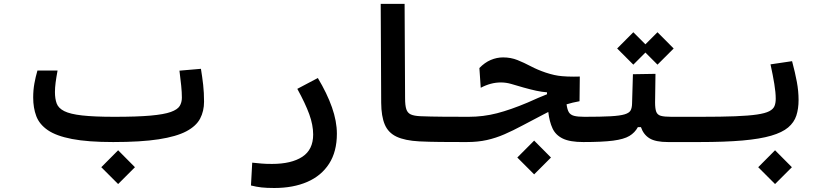

<svg xmlns="http://www.w3.org/2000/svg" viewBox="-20 -713 4142 969"><path d="M0 0Z M551.3 3.9Q423.3 3.9 343.5 -11.5Q263.7 -26.9 221.2 -56.2Q178.7 -85.4 163.1 -127Q147.5 -168.5 147.5 -220.7Q147.5 -258.3 153.6 -292Q159.7 -325.7 168.9 -356.9H270.5Q264.2 -322.8 260.7 -296.4Q257.3 -270 257.3 -248.5Q257.3 -214.4 266.1 -190.7Q274.9 -167 304.4 -152.1Q334 -137.2 394.3 -130.4Q454.6 -123.5 557.1 -123.5Q671.9 -123.5 740 -129.6Q808.1 -135.7 842 -147.9Q876 -160.2 887 -178.2Q897.9 -196.3 897.9 -220.2Q897.9 -247.6 894.5 -280.5Q891.1 -313.5 885.7 -356.4L994.1 -365.7Q1001 -323.7 1005.4 -284.7Q1009.8 -245.6 1009.8 -199.7Q1009.8 -152.3 990 -114.5Q970.2 -76.7 920.4 -50.3Q870.6 -23.9 781 -10Q691.4 3.9 551.3 3.9ZM576.2 215.8 491.2 130.9 576.2 45.4 661.1 130.9Z M1364.3 235.8Q1325.2 235.8 1299.6 232.9Q1273.9 230 1246.6 223.1L1252.9 107.9Q1280.8 110.8 1301 112.5Q1321.3 114.3 1352.5 114.3Q1450.7 114.3 1505.6 78.4Q1560.5 42.5 1560.5 -34.2Q1560.5 -82 1540.8 -136.5Q1521 -190.9 1480.5 -264.6L1584 -319.3Q1630.4 -242.2 1655.3 -171.6Q1680.2 -101.1 1680.2 -38.1Q1680.2 52.2 1640.9 113.3Q1601.6 174.3 1530.5 205.1Q1459.5 235.8 1364.3 235.8Z M2337.9 3.9Q2332 3.9 2326.2 3.9Q2319.8 3.9 2314 3.9Q2258.8 3.9 2201.7 3.4Q2144.5 2.9 2095.7 0.5Q2023.4 -3.4 1981.4 -23.2Q1939.5 -43 1921.9 -84.5Q1904.3 -126 1903.8 -194.3L1901.4 -693.4H2022L2024.4 -217.3Q2024.4 -181.2 2030.5 -162.1Q2036.6 -143.1 2053.2 -135.5Q2069.8 -127.9 2102.1 -126.5Q2151.4 -124.5 2214.8 -124Q2278.3 -123.5 2343.8 -123.5Q2359.4 -123.5 2367.2 -106Q2375 -88.4 2375 -59.6Q2375 -32.7 2365.7 -14.4Q2356.4 3.9 2337.9 3.9Z M2923.8 3.9Q2856.4 3.9 2820.3 -13.7Q2784.2 -31.2 2768.6 -64.9Q2752.9 -98.6 2747.1 -147.9Q2735.8 -142.1 2721.7 -134.8Q2664.1 -105 2616.7 -79.6Q2569.3 -54.2 2526.1 -35.4Q2482.9 -16.6 2437.3 -6.3Q2391.6 3.9 2336.4 3.9Q2324.2 3.9 2316.9 -11.5Q2309.6 -26.9 2309.6 -64Q2309.6 -97.2 2318.8 -110.4Q2328.1 -123.5 2344.7 -123.5Q2419.4 -123.5 2488.3 -141.4Q2557.1 -159.2 2642.6 -195.3Q2672.4 -208 2695.8 -218.8Q2719.2 -229 2740.7 -237.3V-247.1Q2714.4 -249 2686.3 -255.1Q2658.2 -261.2 2623 -271Q2586.4 -281.7 2560.3 -289.3Q2534.2 -296.9 2507.8 -296.9Q2457 -296.9 2406.2 -270L2399.4 -369.6Q2426.3 -397.5 2456.8 -410.4Q2487.3 -423.3 2519 -423.3Q2558.1 -423.3 2591.6 -409.9Q2625 -396.5 2659.2 -378.4Q2693.4 -360.4 2733.9 -346.7Q2779.3 -331.5 2816.4 -328.6Q2842.3 -326.2 2876 -326.2Q2890.1 -326.2 2906.2 -326.7L2904.8 -202.1Q2869.6 -195.8 2839.4 -186.5Q2842.8 -160.2 2850.8 -146.7Q2858.9 -133.3 2877.2 -128.4Q2895.5 -123.5 2929.7 -123.5Q2948.2 -123.5 2957.3 -106Q2966.3 -88.4 2966.3 -65.9Q2966.3 -24.4 2953.9 -10.3Q2941.4 3.9 2923.8 3.9ZM2675.8 167 2590.8 82 2675.8 -3.4 2760.7 82Z M2923.8 3.9 2929.7 -123.5Q3013.2 -123.5 3061.3 -126.2Q3109.4 -128.9 3132.6 -136Q3155.8 -143.1 3162.6 -155.8Q3169.4 -168.5 3169.9 -189L3174.3 -338.4L3288.1 -340.3L3286.1 -195.8Q3286.1 -164.6 3292 -148.9Q3297.9 -133.3 3315.4 -128.4Q3333 -123.5 3368.2 -123.5H3515.6Q3552.2 -123.5 3552.2 -67.9Q3552.2 -29.3 3539.8 -12.7Q3527.3 3.9 3509.8 3.9H3351.1Q3288.6 3.9 3258.1 -14.9Q3227.5 -33.7 3214.8 -71.3H3199.2Q3184.1 -43.5 3156.5 -26.9Q3128.9 -10.3 3074.5 -3.2Q3020 3.9 2923.8 3.9ZM3298.3 -386.7 3237.3 -447.8 3176.3 -386.7 3094.7 -468.3 3176.3 -550.3 3237.3 -489.3 3298.3 -550.3 3379.9 -468.3Z M3509.8 3.9Q3497.6 3.9 3491.9 -12.5Q3486.3 -28.8 3486.3 -66.4Q3486.3 -100.6 3495.6 -112.1Q3504.9 -123.5 3515.6 -123.5Q3620.6 -123.5 3689.7 -126.2Q3758.8 -128.9 3800.3 -135Q3841.8 -141.1 3862.1 -151.6Q3882.3 -162.1 3888.7 -177.5Q3895 -192.9 3895 -214.4Q3895 -246.1 3887.9 -289.3Q3880.9 -332.5 3868.7 -388.2L3977.5 -404.3Q3993.2 -345.7 4001.7 -299.3Q4010.3 -252.9 4010.3 -208.5Q4010.3 -164.1 3999 -129.6Q3987.8 -95.2 3957.8 -69.8Q3927.7 -44.4 3871.8 -28.1Q3815.9 -11.7 3727.3 -3.9Q3638.7 3.9 3509.8 3.9ZM3891.6 215.8 3806.6 130.9 3891.6 45.4 3976.6 130.9Z"/></svg>

Font: CaskaydiaCove NF SemiBold
Style: Regular
Weight: 600
Designer: Aaron Bell
Foundry: Saja Typeworks
Version: Version 2111.001; VTT 6.35;Nerd Fonts 3.2.1